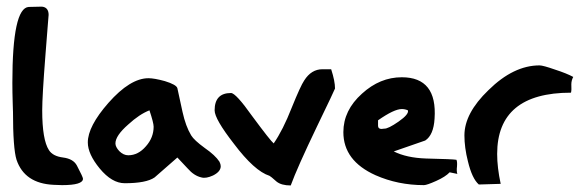

<svg xmlns="http://www.w3.org/2000/svg" viewBox="-20 -652 1770 584"><path d="M213.9 -148.4Q232.4 -113.3 232.4 -108.4Q232.4 -88.9 168.9 -88.9Q157.2 -88.9 143.6 -89.8Q54.7 -93.8 30.3 -166Q19.5 -200.2 19.5 -313.5Q19.5 -310.5 18.6 -340.8Q17.6 -371.1 17.6 -400.4Q17.6 -627.9 67.4 -630.9Q106.4 -631.8 107.4 -631.8Q127.9 -629.9 127.9 -606.4Q127.9 -608.4 118.2 -484.4Q108.4 -359.4 108.4 -316.4Q108.4 -226.6 128.9 -195.3Q140.6 -176.8 171.9 -172.9Q203.1 -168.9 213.9 -148.4Z M592.8 -112.3Q570.3 -117.2 550.8 -139.6Q521.5 -170.9 519.5 -172.9Q485.4 -142.6 450.2 -112.3Q424.8 -94.7 359.4 -94.7Q320.3 -94.7 283.2 -139.6Q247.1 -183.6 247.1 -218.8Q247.1 -267.6 309.6 -338.9Q376 -414.1 431.6 -414.1Q449.2 -414.1 481.4 -405.3Q516.6 -394.5 519.5 -383.8Q527.3 -347.7 535.2 -311.5Q544.9 -267.6 561.5 -240.2Q570.3 -225.6 602.5 -202.1Q634.8 -179.7 647.5 -160.2Q651.4 -152.3 651.4 -146.5Q651.4 -129.9 627.9 -118.2Q606.4 -108.4 592.8 -112.3ZM447.3 -266.6Q447.3 -278.3 434.6 -316.4Q404.3 -304.7 370.1 -273.4Q331.1 -239.3 331.1 -215.8Q331.1 -205.1 342.8 -192.4Q355.5 -179.7 370.1 -179.7Q400.4 -179.7 423.8 -207Q447.3 -233.4 447.3 -266.6Z M999 -382.8Q999 -380.9 944.3 -267.6Q883.8 -141.6 864.3 -87.9Q835.9 -87.9 821.3 -99.6Q802.7 -116.2 799.8 -117.2Q753.9 -131.8 691.4 -214.8Q632.8 -290 632.8 -316.4Q632.8 -369.1 682.6 -369.1Q697.3 -369.1 747.1 -298.8Q802.7 -223.6 812.5 -215.8Q840.8 -256.8 867.2 -324.2Q894.5 -391.6 905.3 -407.2Q926.8 -441.4 960.9 -441.4Q968.8 -441.4 977.5 -441.4Q985.4 -441.4 987.3 -441.4Q999 -405.3 999 -382.8Z M1368.2 -166Q1371.1 -161.1 1370.1 -146.5Q1368.2 -130.9 1371.1 -123Q1363.3 -125 1347.7 -127.9Q1335 -114.3 1306.6 -101.6Q1278.3 -88.9 1269.5 -88.9Q1190.4 -88.9 1122.1 -119.1Q1024.4 -163.1 1024.4 -250Q1024.4 -316.4 1081.1 -367.2Q1135.7 -417 1202.1 -417Q1310.5 -417 1301.8 -291Q1298.8 -241.2 1273.4 -224.6Q1225.6 -208 1177.7 -191.4Q1216.8 -171.9 1275.4 -169.9Q1357.4 -168 1368.2 -166ZM1220.7 -316.4Q1211.9 -320.3 1202.1 -320.3Q1178.7 -320.3 1129.9 -286.1Q1129.9 -277.3 1129.9 -269.5Q1129.9 -259.8 1140.6 -259.8Q1143.6 -259.8 1148.4 -260.7Q1160.2 -259.8 1192.4 -282.2Q1224.6 -304.7 1220.7 -316.4Z M1723.6 -418Q1717.8 -407.2 1717.8 -395.5Q1718.8 -377.9 1716.8 -370.1Q1492.2 -370.1 1492.2 -183.6Q1492.2 -142.6 1502.9 -92.8Q1480.5 -91.8 1436.5 -90.8Q1416 -108.4 1403.3 -161.1Q1392.6 -203.1 1392.6 -240.2Q1392.6 -307.6 1465.8 -377.9Q1542 -453.1 1621.1 -453.1Q1631.8 -453.1 1668 -440.4Q1704.1 -428.7 1723.6 -418Z"/></svg>

Font: Lazy Dog
Style: Regular
Weight: 400
Version: July 2001 - Freeware